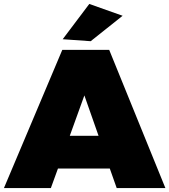

<svg xmlns="http://www.w3.org/2000/svg" viewBox="-30 -954 859 974"><path d="M592 -874 423 -934 288 -755 430 -745ZM562 0H809L524 -701H286L-10 0H228L264 -99H527ZM324 -265 398 -470 470 -265Z"/></svg>

Font: Montserrat-Arabic Black
Style: Regular
Weight: 900
Designer: Mohamed Gaber
Foundry: Kief Type Foundry
Version: Version 5.008;PS 005.008;hotconv 1.0.88;makeotf.lib2.5.64775